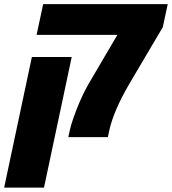

<svg xmlns="http://www.w3.org/2000/svg" viewBox="-71 -652 818 913"><path d="M253.9 0Q255.4 -7.3 257.1 -14.9Q258.8 -22.5 260.3 -29.8Q265.1 -53.2 277.6 -89.6Q290 -126 307.1 -165.8Q324.2 -205.6 342.3 -238.8Q344.7 -243.2 347.2 -247.3Q349.6 -251.5 351.6 -255.4L487.3 -486.3H103L134.3 -632.3H726.6L703.1 -522.9L543 -251.5Q506.3 -188.5 482.9 -134.3Q459 -79.1 448.2 -29.8L441.9 0ZM-51.3 240.2 80.6 -380.9H270L138.2 240.2Z"/></svg>

Font: Open Sans ExtraBold
Style: Italic
Weight: 800
Italic angle: -12°
Designer: Monotype Design Team
Foundry: Monotype Imaging Inc.
Version: Version 3.000; ttfautohint (v1.8.4)